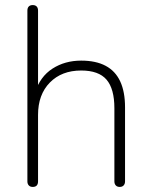

<svg xmlns="http://www.w3.org/2000/svg" viewBox="-20 -731 599 757"><path d="M109 6Q99 6 93.5 0Q88 -6 88 -16V-689Q88 -700 93.5 -705.5Q99 -711 109 -711Q119 -711 124.5 -705.5Q130 -700 130 -689V-366H118Q138 -429 187 -460.5Q236 -492 300 -492Q358 -492 396.5 -471.5Q435 -451 454 -410Q473 -369 473 -308V-16Q473 -6 467.5 0Q462 6 452 6Q442 6 436.5 0Q431 -6 431 -16V-304Q431 -381 400 -417Q369 -453 300 -453Q223 -453 176.5 -405.5Q130 -358 130 -278V-16Q130 6 109 6Z"/></svg>

Font: Nunito ExtraLight
Style: Regular
Weight: 200
Designer: Vernon Adams
Foundry: Vernon Adams
Version: Version 3.602